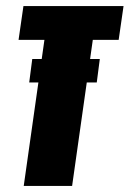

<svg xmlns="http://www.w3.org/2000/svg" viewBox="-20 -611 426 631"><path d="M58 0 126 -480H41L57 -591H386L370 -480H285L217 0ZM76 -340 86 -417H308L298 -340Z"/></svg>

Font: Alumni Sans Thin Black
Style: Italic
Weight: 900
Italic angle: -8°
Version: Version 1.016